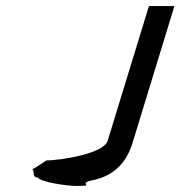

<svg xmlns="http://www.w3.org/2000/svg" viewBox="-20 -795 595 633"><path d="M87 -238C95 -226 86 -210 104 -210C116 -194 201 -182 232 -182C299 -182 234 -188 281 -200C347 -212 395 -251 417 -324L555 -775H471L335 -331C321 -286 171 -266 133 -266C106 -248 91 -238 87 -238Z"/></svg>

Font: bitstorm
Style: ulcnobl
Weight: 400
Version: Version 0.2